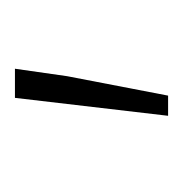

<svg xmlns="http://www.w3.org/2000/svg" viewBox="-14 -719 245 257"><g transform="rotate(-90 108.5 -590.5)"><path d="M82 -488H109L135 -623L145 -693H106Z"/></g></svg>

Font: Source Sans Pro Light
Style: Regular
Weight: 300
Designer: Paul D. Hunt
Foundry: Adobe Systems Incorporated
Version: Version 3.006;hotconv 1.0.111;makeotfexe 2.5.65597